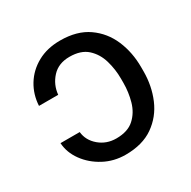

<svg xmlns="http://www.w3.org/2000/svg" viewBox="-128 -664 796 799"><g transform="rotate(-30 270.0 -264.0)"><path d="M45.5 -167.6H137.8Q142 -126.1 176.1 -97.1Q210.2 -68.2 257.1 -68.2Q312.5 -68.2 343 -96.1Q373.6 -123.9 385.7 -166.7Q397.7 -209.5 397.7 -254.3V-274.1Q397.7 -318.9 385.3 -361.7Q372.9 -404.5 342.3 -432.4Q311.8 -460.2 257.1 -460.2Q203.8 -460.2 172.9 -426.3Q142 -392.4 137.8 -346.6H45.5Q48.3 -399.9 74.9 -443.4Q101.6 -486.9 148.1 -512.6Q194.6 -538.4 257.1 -538.4Q338.1 -538.4 390.6 -501.6Q443.2 -464.8 468.8 -404.7Q494.3 -344.5 494.3 -274.1V-254.3Q494.3 -183.9 468.8 -123.8Q443.2 -63.6 390.6 -26.8Q338.1 9.9 257.1 9.9Q201 9.9 153.9 -15.3Q106.9 -40.5 77.6 -81Q48.3 -121.4 45.5 -167.6Z"/></g></svg>

Font: Inter UI
Style: Regular
Weight: 400
Designer: Rasmus Andersson
Foundry: rsms
Version: 3.2;8d6f07862